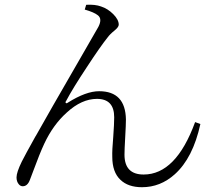

<svg xmlns="http://www.w3.org/2000/svg" viewBox="-20 -767 878 802"><path d="M573 15Q515 15 483 -16Q449 -48 449 -112Q448 -138 453 -195Q457 -250 457 -277Q457 -354 385 -354Q321 -354 259 -297Q202 -246 165 -167Q145 -124 119 -53Q109 -26 105 -16Q95 11 75 11Q65 11 58 2Q49 -9 49 -26Q49 -47 71 -92Q85 -120 128 -197Q129 -199 130 -200Q182 -293 311 -516Q377 -630 391 -655Q408 -688 389 -703Q373 -716 334 -727L340 -747Q378 -749 402 -740Q430 -731 453 -708Q476 -685 476 -664Q476 -654 459 -640Q439 -624 429 -610Q400 -574 343 -487Q284 -398 256 -345Q252 -340 255 -337Q258 -334 263 -338Q339 -386 394 -386Q504 -386 506 -268Q506 -246 503 -194Q500 -142 500 -121Q500 -38 580 -38Q715 -38 795 -257L817 -249Q786 -107 710 -39Q650 15 573 15Z"/></svg>

Font: GenRyuMin TW L
Style: Regular
Weight: 300
Version: Version 1.501;PS 1;hotconv 16.6.51;makeotf.lib2.5.65220